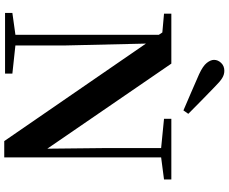

<svg xmlns="http://www.w3.org/2000/svg" viewBox="-102 -914 1020 855"><g transform="rotate(90 407.5 -487.0)"><path d="M487.4 -816 472.2 -794.3Q431.9 -811.1 391.7 -828.9Q351.6 -846.7 310.8 -864.2Q274.1 -881.2 260.6 -898.4Q247.1 -915.6 247.1 -930.5Q247.1 -948.1 260.7 -962.3Q274.4 -976.5 295.8 -976.5Q312.7 -976.5 328.3 -966.9Q344 -957.3 368.4 -932.7Q396.6 -905.6 426.9 -875.8Q457.2 -846.1 487.4 -816ZM38.2 0V-32.6L143.5 -47.3H171.3L308.2 -32.6V0ZM135.4 0V-713.4H172.6L183.1 -260.5V0ZM509.4 -707.9V-740.5H779.8V-707.9L674.8 -694.2H648.1ZM608.8 3.6 161.7 -646.1 159 -649.2 125.1 -700.4 41.5 -707.9V-740.5H263.8L662.2 -159.6L643 -152.8L639.8 -449.6V-740.5H681.4V3.6Z"/></g></svg>

Font: Noto Serif JP
Style: Regular
Weight: 200
Designer: Ryoko NISHIZUKA 西塚涼子 (kana & ideographs); Frank Grießhammer (Latin, Greek & Cyrillic); Wenlong ZHANG 张文龙 (bopomofo); San
Foundry: Adobe
Version: Version 2.001;hotconv 1.1.0;makeotfexe 2.6.0